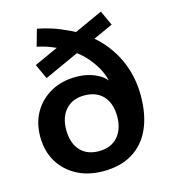

<svg xmlns="http://www.w3.org/2000/svg" viewBox="-108 -802 797 899"><g transform="rotate(-15 290.0 -352.5)"><path d="M283 10Q210 10 155 -19.5Q100 -49 69 -101Q38 -153 38 -222Q38 -290 68 -341Q98 -392 150.5 -421Q203 -450 272 -450Q337 -450 386 -420.5Q435 -391 452 -315H425Q426 -401 388 -463.5Q350 -526 297 -562L316 -561L138 -480L105 -552L235 -611L239 -597Q221 -605 193 -616Q165 -627 131 -634L154 -715Q215 -703 262.5 -683Q310 -663 344 -643L310 -645L464 -715L497 -643L389 -594L393 -608Q441 -569 474.5 -519Q508 -469 525.5 -411Q543 -353 543 -288Q543 -194 513 -127.5Q483 -61 425 -25.5Q367 10 283 10ZM287 -86Q346 -86 378.5 -123Q411 -160 411 -222Q411 -284 378.5 -320Q346 -356 287 -356Q230 -356 197 -320Q164 -284 164 -222Q164 -158 196.5 -122Q229 -86 287 -86Z"/></g></svg>

Font: Nunito Sans 12pt ExtraLight 12pt
Style: Bold
Weight: 700
Version: Version 3.101;gftools[0.9.27]